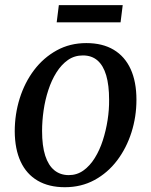

<svg xmlns="http://www.w3.org/2000/svg" viewBox="-20 -732 600 762"><path d="M322.5 -561Q387 -561 431.2 -534.5Q475.5 -508 498.5 -457.8Q521.5 -407.5 521.5 -336Q521.5 -269 501.8 -206.8Q482 -144.5 444.8 -95.2Q407.5 -46 355 -17.5Q302.5 11 237.5 11Q174 11 129.5 -15Q85 -41 62 -90.5Q39 -140 38.5 -210.5Q38.5 -278.5 58.2 -341.5Q78 -404.5 115.2 -453.8Q152.5 -503 205 -532Q257.5 -561 322.5 -561ZM309 -512Q275.5 -512 249.5 -493.8Q223.5 -475.5 204 -444.5Q184.5 -413.5 171.8 -374.5Q159 -335.5 153 -293.5Q147 -251.5 147 -212.5Q147 -153 159.5 -114.2Q172 -75.5 195.8 -56.2Q219.5 -37 253 -37Q285.5 -37 311.2 -55.5Q337 -74 356.2 -105Q375.5 -136 388 -174.8Q400.5 -213.5 407 -255.2Q413.5 -297 413 -336Q413 -394 401.5 -433Q390 -472 367 -492Q344 -512 309 -512ZM213.5 -711.5H467L458.5 -643.5H205Z"/></svg>

Font: Merriweather 36pt
Style: Italic
Weight: 400
Italic angle: -7.8°
Version: Version 2.101